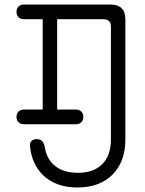

<svg xmlns="http://www.w3.org/2000/svg" viewBox="-20 -750 640 850"><path d="M85 -665Q71 -665 62 -674Q53 -683 53 -698Q53 -712 62 -721Q71 -730 85 -730H468Q502 -730 518.5 -713.5Q535 -697 535 -663V-133Q535 -34 478 23Q421 80 323 80Q225 80 168 23Q121 -25 113 -101Q111 -117 119 -125.5Q127 -134 143 -134Q158 -134 166 -126Q174 -118 178 -101Q185 -52 215 -23Q255 15 323 15Q392 16 431.5 -22Q471 -60 471 -133V-632Q471 -649 462.5 -657Q454 -665 437 -665H233V-265H317Q331 -265 340 -256Q349 -247 349 -232Q349 -218 340 -209Q331 -200 317 -200H85Q71 -200 62 -209Q53 -218 53 -232Q53 -247 62 -256Q71 -265 85 -265H169V-665Z"/></svg>

Font: Maple Mono ExtraLight
Style: Regular
Weight: 275
Monospace: yes
Designer: subframe7536
Version: Version 7.000